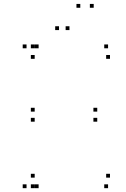

<svg xmlns="http://www.w3.org/2000/svg" viewBox="-20 -972 660 1002"><path d="M181.5 -720V-740H161.5V-720ZM118.5 -720V-740H98.5V-720ZM118.5 10V-10H98.5V10ZM181.5 10V-10H161.5V10ZM161 -45V-65H141V-45ZM161 10V-10H141V10ZM544 10V-10H524V10ZM554 -45V-65H534V-45ZM161 -389.5V-409.5H141V-389.5ZM161 -337V-357H141V-337ZM487.5 -337V-357H467.5V-337ZM487.5 -389.5V-409.5H467.5V-389.5ZM544 -720V-740H524V-720ZM161 -720V-740H141V-720ZM161 -665V-685H141V-665ZM554 -665V-685H534V-665ZM399 -931.5V-951.5H379V-931.5ZM469 -931.5V-951.5H449V-931.5ZM342.5 -815V-835H322.5V-815ZM288 -815V-835H268V-815Z"/></svg>

Font: Monaspace Argon Dots Var
Style: Regular
Weight: 400
Designer: Riley Cran and the Lettermatic Team
Version: Version 1.100 (Monaspace Argon Dots)